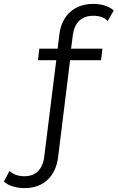

<svg xmlns="http://www.w3.org/2000/svg" viewBox="-110 -767 604 986"><path d="M18 199C115 199 176 136 188 43L250 -458H409L416 -517H255L264 -587C273 -652 309 -686 369 -686C400 -686 426 -678 443 -659L474 -713C450 -736 409 -747 369 -747C269 -747 206 -684 195 -591L186 -517H92L85 -458H179L117 39C109 104 72 138 16 138C-16 138 -42 129 -61 111L-90 165C-66 188 -25 199 18 199Z"/></svg>

Font: Montserrat Z
Style: Regular
Weight: 400
Designer: Julieta Ulanovsky
Foundry: Julieta Ulanovsky
Version: Version 8.000